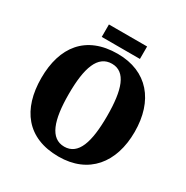

<svg xmlns="http://www.w3.org/2000/svg" viewBox="-192 -1017 1154 1189"><g transform="rotate(30 385.0 -422.5)"><path d="M248 -766H521V-855H248ZM386 10C600 10 719 -137 719 -358C719 -580 600 -725 387 -725C160 -725 51 -580 51 -359C51 -137 160 10 386 10ZM386 -61C286 -61 248 -171 248 -358C248 -545 286 -654 387 -654C486 -654 522 -545 522 -358C522 -171 486 -61 386 -61Z"/></g></svg>

Font: Noto Serif Bengali SemiCondensed Black
Style: Regular
Weight: 900
Width: 4
Designer: Juan Bruce, Universal Thirst, Indian Type Foundry and the Monotype Design Team.
Foundry: Monotype Imaging Inc.
Version: Version 2.003